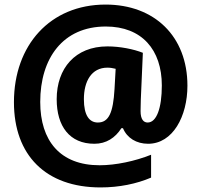

<svg xmlns="http://www.w3.org/2000/svg" viewBox="-20 -742 881 840"><path d="M800 -367C800 -583 656 -722 442 -722C199 -722 41 -544 41 -295C41 -63 180 78 420 78C502 78 578 62 641 35V-65C571 -37 486 -19 416 -19C243 -19 156 -126 156 -296C156 -487 255 -626 443 -626C601 -626 688 -524 688 -368C688 -269 665 -206 626 -206C608 -206 595 -220 595 -256C595 -272 596 -292 596 -305L605 -511C565 -527 505 -539 450 -539C309 -539 228 -443 228 -308C228 -189 285 -113 393 -113C445 -113 484 -139 511 -181H518C536 -138 577 -113 628 -113C736 -113 800 -233 800 -367ZM347 -308C347 -386 380 -446 450 -446C463 -446 473 -444 486 -441L481 -352C475 -249 456 -206 408 -206C371 -206 347 -237 347 -308Z"/></svg>

Font: Noto Sans Lao Looped SemiCondensed ExtraBold
Style: Regular
Weight: 800
Width: 4
Designer: Mark Frömberg, Ben Mitchell
Foundry: The Fontpad Ltd
Version: Version 1.002